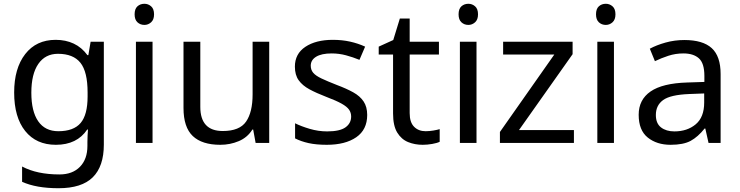

<svg xmlns="http://www.w3.org/2000/svg" viewBox="-20 -757 3918 1017"><path d="M275 -546Q328 -546 370.5 -526Q413 -506 443 -465H448L460 -536H530V9Q530 124 471.5 182Q413 240 290 240Q172 240 97 206V125Q176 167 295 167Q364 167 403.5 126.5Q443 86 443 16V-5Q443 -17 444 -39.5Q445 -62 446 -71H442Q388 10 276 10Q172 10 113.5 -63Q55 -136 55 -267Q55 -395 113.5 -470.5Q172 -546 275 -546ZM287 -472Q220 -472 183 -418.5Q146 -365 146 -266Q146 -167 182.5 -114.5Q219 -62 289 -62Q370 -62 407 -105.5Q444 -149 444 -246V-267Q444 -377 406 -424.5Q368 -472 287 -472Z M745 -737Q765 -737 780.5 -723.5Q796 -710 796 -681Q796 -653 780.5 -639Q765 -625 745 -625Q723 -625 708 -639Q693 -653 693 -681Q693 -710 708 -723.5Q723 -737 745 -737ZM788 -536V0H700V-536Z M1406 -536V0H1334L1321 -71H1317Q1291 -29 1245 -9.5Q1199 10 1147 10Q1050 10 1001 -36.5Q952 -83 952 -185V-536H1041V-191Q1041 -63 1160 -63Q1249 -63 1283.5 -113Q1318 -163 1318 -257V-536Z M1925 -148Q1925 -70 1867 -30Q1809 10 1711 10Q1655 10 1614.5 1Q1574 -8 1543 -24V-104Q1575 -88 1620.5 -74.5Q1666 -61 1713 -61Q1780 -61 1810 -82.5Q1840 -104 1840 -140Q1840 -160 1829 -176Q1818 -192 1789.5 -208Q1761 -224 1708 -244Q1656 -264 1619 -284Q1582 -304 1562 -332Q1542 -360 1542 -404Q1542 -472 1597.5 -509Q1653 -546 1743 -546Q1792 -546 1834.5 -536.5Q1877 -527 1914 -510L1884 -440Q1850 -454 1813 -464Q1776 -474 1737 -474Q1683 -474 1654.5 -456.5Q1626 -439 1626 -409Q1626 -387 1639 -371.5Q1652 -356 1682.5 -341.5Q1713 -327 1764 -307Q1815 -288 1851 -268Q1887 -248 1906 -219.5Q1925 -191 1925 -148Z M2234 -62Q2254 -62 2275 -65.5Q2296 -69 2309 -73V-6Q2295 1 2269 5.5Q2243 10 2219 10Q2177 10 2141.5 -4.5Q2106 -19 2084 -55Q2062 -91 2062 -156V-468H1986V-510L2063 -545L2098 -659H2150V-536H2305V-468H2150V-158Q2150 -109 2173.5 -85.5Q2197 -62 2234 -62Z M2461 -737Q2481 -737 2496.5 -723.5Q2512 -710 2512 -681Q2512 -653 2496.5 -639Q2481 -625 2461 -625Q2439 -625 2424 -639Q2409 -653 2409 -681Q2409 -710 2424 -723.5Q2439 -737 2461 -737ZM2504 -536V0H2416V-536Z M3020 0H2628V-58L2916 -468H2645V-536H3013V-470L2729 -68H3020Z M3189 -737Q3209 -737 3224.5 -723.5Q3240 -710 3240 -681Q3240 -653 3224.5 -639Q3209 -625 3189 -625Q3167 -625 3152 -639Q3137 -653 3137 -681Q3137 -710 3152 -723.5Q3167 -737 3189 -737ZM3232 -536V0H3144V-536Z M3605 -545Q3703 -545 3750 -502Q3797 -459 3797 -365V0H3733L3716 -76H3712Q3677 -32 3638.5 -11Q3600 10 3532 10Q3459 10 3411 -28.5Q3363 -67 3363 -149Q3363 -229 3426 -272.5Q3489 -316 3620 -320L3711 -323V-355Q3711 -422 3682 -448Q3653 -474 3600 -474Q3558 -474 3520 -461.5Q3482 -449 3449 -433L3422 -499Q3457 -518 3505 -531.5Q3553 -545 3605 -545ZM3631 -259Q3531 -255 3492.5 -227Q3454 -199 3454 -148Q3454 -103 3481.5 -82Q3509 -61 3552 -61Q3620 -61 3665 -98.5Q3710 -136 3710 -214V-262Z"/></svg>

Font: Noto Sans Tagalog
Style: Regular
Weight: 400
Designer: Monotype Design Team
Foundry: Monotype Imaging Inc.
Version: Version 2.001; ttfautohint (v1.8.4.7-5d5b)